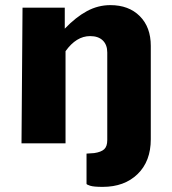

<svg xmlns="http://www.w3.org/2000/svg" viewBox="-20 -560 671 750"><path d="M318 158V40L348 38Q375 34 387 23Q399 12 399 -13V-355Q399 -385 381.5 -402Q364 -419 332 -419Q278 -419 236 -360V0H64L68 -530H233V-448Q276 -493 319.5 -516.5Q363 -540 411 -540Q483 -540 526 -497Q569 -454 569 -381V-16Q569 70 517.5 120Q466 170 381 170Q346 170 332 165.5Q318 161 318 158Z"/></svg>

Font: Morrison
Style: Bold
Weight: 700
Designer: Pablo Impallari, Rodrigo Fuenzalida (Modified by Dan O. Williams)
Version: Version 0.03;June 6, 2019;FontCreator 11.5.0.2425 64-bit; tt